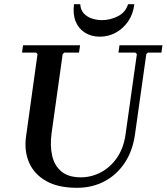

<svg xmlns="http://www.w3.org/2000/svg" viewBox="-20 -886 795 916"><path d="M550 -670H755L750 -635H685L678 -628L624 -245Q613 -166 575 -109Q537 -52 478.5 -21Q420 10 347 10Q257 10 200 -22.5Q143 -55 119 -110Q95 -165 104 -233L159 -628L152 -635H85L90 -670H362L357 -635H287L279 -628L226 -250Q218 -190 229 -142.5Q240 -95 273.5 -67.5Q307 -40 366 -40Q416 -40 461.5 -64Q507 -88 538.5 -134Q570 -180 579 -245L633 -628L626 -635H545ZM591 -866H621Q615 -818 591 -783.5Q567 -749 532 -730Q497 -711 456 -711Q416 -711 385.5 -730Q355 -749 341 -783.5Q327 -818 333 -866H363Q364 -840 379 -823Q394 -806 417.5 -798Q441 -790 467 -790Q506 -790 542.5 -808.5Q579 -827 591 -866Z"/></svg>

Font: Brygada 1918 SemiBold
Style: Italic
Weight: 600
Italic angle: -8°
Designer: Mateusz Machalski | Borys Kosmynka | Przemek Hoffer
Foundry: NIEPODLEGLA 2018
Version: Version 3.006